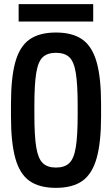

<svg xmlns="http://www.w3.org/2000/svg" viewBox="-20 -897 540 927"><path d="M250 10Q170 10 122.5 -23.5Q75 -57 54 -133Q33 -209 33 -335V-395Q33 -522 54 -597.5Q75 -673 122.5 -706.5Q170 -740 250 -740Q330 -740 377.5 -706.5Q425 -673 446.5 -597.5Q468 -522 468 -395V-335Q468 -209 446.5 -133Q425 -57 377.5 -23.5Q330 10 250 10ZM250 -88Q292 -88 314.5 -109.5Q337 -131 346 -186Q355 -241 355 -343V-388Q355 -490 346 -545Q337 -600 314.5 -621Q292 -642 250 -642Q209 -642 186.5 -621Q164 -600 155 -545Q146 -490 146 -388V-343Q146 -241 155 -186Q164 -131 186.5 -109.5Q209 -88 250 -88ZM70 -793V-877H430V-793Z"/></svg>

Font: M PLUS 1 Code Medium
Style: Regular
Weight: 500
Designer: Coji Morishita
Foundry: UNDERFOREST DESIGN
Version: Version 1.002